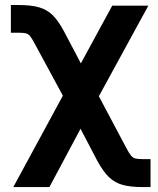

<svg xmlns="http://www.w3.org/2000/svg" viewBox="-20 -553 634 772"><path d="M278.5 -252.6H331.5L487.4 41Q499 63.2 506.7 72.4Q514.3 81.5 523.8 84.2Q533.4 86.8 554.3 86.8H585.3V199.2H554.3Q503.9 199.2 472.4 190.2Q440.8 181.3 417.9 159Q394.9 136.7 371.6 94.3L303.8 -35.2L178.7 199.2H33.5ZM54.7 -421.4H23.7V-532.8H54.7Q105.1 -532.8 137 -523.6Q168.9 -514.4 191.8 -492Q214.8 -469.5 237.9 -425.9L305.2 -298.2L431.3 -530.3H576.5L336.6 -91H274.6L122.2 -372.6Q108.8 -397.9 101.6 -407Q94.4 -416.1 85.2 -418.7Q76.1 -421.4 54.7 -421.4Z"/></svg>

Font: Pretendard GOV Variable
Style: Regular
Weight: 400
Designer: Base glyphs from Inter by Rasmus Andersson; Hangul glyphs from Noto Sans CJK(Source Han Sans) by Jang Soo-young and Kang
Foundry: Kil Hyung-jin
Version: Version 1.307;Glyphs 3.2 (3192)